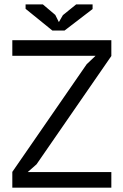

<svg xmlns="http://www.w3.org/2000/svg" viewBox="-20 -870 572 890"><path d="M37.1 0Q152.3 0 496.1 0Q496.1 -17.6 496.1 -72.3Q399.4 -72.3 108.4 -72.3Q118.2 -81.1 149.4 -108.4Q236.3 -233.4 496.1 -610.4Q496.1 -628.9 496.1 -683.6Q381.8 -683.6 37.1 -683.6Q37.1 -666 37.1 -611.3Q133.8 -611.3 422.9 -611.3Q413.1 -601.6 381.8 -572.3Q295.9 -447.3 37.1 -73.2Q37.1 -54.7 37.1 0ZM409.2 -828.1Q409.2 -834 409.2 -849.6Q390.6 -849.6 333 -849.6Q317.4 -836.9 271.5 -799.8Q266.6 -792 252.9 -767.6Q249 -775.4 236.3 -800.8Q221.7 -812.5 178.7 -849.6Q158.2 -849.6 98.6 -849.6Q98.6 -844.7 98.6 -829.1Q129.9 -803.7 222.7 -728.5Q236.3 -728.5 279.3 -728.5Q311.5 -752.9 409.2 -828.1Z"/></svg>

Font: Aptus Gothic JP
Style: Medium
Weight: 400
Designer: Fuminori Ogawa / Motoya
Version: Version 1